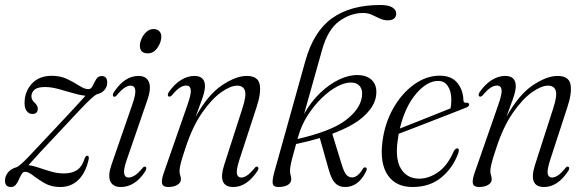

<svg xmlns="http://www.w3.org/2000/svg" viewBox="-26 -742 2342 770"><path d="M75 -53Q66.5 -53.5 61 -44.2Q55.5 -35 50.2 -22.8Q45 -10.5 37.5 -1.2Q30 8 18 8Q-6 8 -6 -17.5Q-6 -35 5.8 -50Q17.5 -65 40.5 -71.5Q53 -76 87.8 -112.5Q122.5 -149 189.5 -220.5Q235 -269 268 -304.5Q301 -340 316.5 -358Q293.5 -360.5 265 -369Q236.5 -377.5 207.8 -385.2Q179 -393 154.5 -393Q124.5 -393 112.2 -382.2Q100 -371.5 100 -355.5Q100 -340.5 114.5 -328.5Q125.5 -318 125.5 -306Q125.5 -285 103.5 -285Q90.5 -285 81.5 -296.2Q72.5 -307.5 72.5 -328.5Q72.5 -374.5 101.5 -406.2Q130.5 -438 181.5 -438Q216.5 -438 244 -424.8Q271.5 -411.5 292.2 -398Q313 -384.5 328 -384.5Q339.5 -384.5 345.8 -397.8Q352 -411 359.5 -424Q367 -437 382 -437Q404 -437 404 -410.5Q404 -394.5 393.2 -381.5Q382.5 -368.5 364.5 -364.5Q357 -362.5 341 -348Q325 -333.5 294.5 -301.5Q264 -269.5 213.5 -215Q168 -167 137.2 -133.8Q106.5 -100.5 88 -79.5Q106.5 -77.5 129.8 -69.5Q153 -61.5 178.8 -54Q204.5 -46.5 231 -46.5Q261 -46.5 281.8 -59.2Q302.5 -72 314.5 -109Q319 -118 324.5 -117.5Q331 -117 330 -105Q318.5 -50.5 289 -21.2Q259.5 8 215.5 8Q180 8 153.2 -7.2Q126.5 -22.5 107.2 -37.8Q88 -53 75 -53Z M566.5 -528Q535 -528 535 -559Q535 -572 542 -587.5Q549 -603 561.2 -614.2Q573.5 -625.5 589 -625.5Q604.5 -625.5 612.8 -617Q621 -608.5 621 -595Q621 -573 605.5 -550.5Q590 -528 566.5 -528ZM482 -100Q469 -62 472 -46Q475 -30 489.5 -30Q500 -30 513.5 -37.8Q527 -45.5 545.5 -68Q551.5 -75.5 556.5 -73.5Q565 -70.5 556.5 -55Q516 8 458 8Q426.5 8 416.2 -15.5Q406 -39 422 -84L504.5 -322.5Q519 -364 516.5 -381.2Q514 -398.5 498 -398.5Q486.5 -398.5 473.8 -390.2Q461 -382 441.5 -359Q435.5 -352 430.5 -354.5Q422.5 -357.5 430.5 -372Q473.5 -437.5 529.5 -437.5Q560.5 -437.5 571 -413.5Q581.5 -389.5 565.5 -342.5Z M651 -355Q647 -356 647 -361.2Q647 -366.5 651 -372.5Q672.5 -404 699.2 -420.8Q726 -437.5 753.5 -437.5Q796 -437.5 796 -396.5Q796 -377.5 785 -346.2Q774 -315 758.5 -273.5Q808.5 -363 864.5 -400.2Q920.5 -437.5 963 -437.5Q1009 -437.5 1015.5 -403.2Q1022 -369 1002.5 -311L934.5 -102.5Q921 -61 924 -45.5Q927 -30 941.5 -30Q951.5 -30 964 -37.8Q976.5 -45.5 995.5 -68.5Q1001.5 -76 1006 -73.5Q1014.5 -70 1006.5 -56.5Q964 8 909.5 8Q844.5 8 873.5 -82L946.5 -308.5Q963 -360 956 -379.2Q949 -398.5 925 -398.5Q898.5 -398.5 860.8 -371.8Q823 -345 784.5 -289.8Q746 -234.5 718 -149Q702.5 -103 698.2 -84.5Q694 -66 694 -56.5Q694 -46 696.8 -39Q699.5 -32 699.5 -22.5Q699.5 -9.5 685.5 -0.8Q671.5 8 648.5 8Q627.5 8 624 -6Q620.5 -20 632 -52L725.5 -320.5Q741.5 -365.5 739 -382.2Q736.5 -399 721 -399Q708.5 -399 695 -390.2Q681.5 -381.5 664 -360.5Q657 -352.5 651 -355Z M1442 -54.5Q1411.5 8 1358 8Q1334 8 1318.8 -7Q1303.5 -22 1292.5 -61L1256.5 -188.5Q1212.5 -175 1161.5 -164.5Q1151 -127.5 1145.8 -107Q1140.5 -86.5 1138.8 -75.5Q1137 -64.5 1137 -57.5Q1137 -47 1139.5 -39.8Q1142 -32.5 1142 -23.5Q1142 -8.5 1128 -0.2Q1114 8 1090.5 8Q1071 8 1068 -4.8Q1065 -17.5 1073.5 -49.5L1198 -495.5Q1231 -615.5 1305.5 -668.8Q1380 -722 1498.5 -722Q1532.5 -722 1547.8 -712Q1563 -702 1563 -688Q1563 -660.5 1528 -660.5Q1512.5 -660.5 1497.2 -667.8Q1482 -675 1465.8 -682.5Q1449.5 -690 1430.5 -690Q1380 -690 1334.2 -656.8Q1288.5 -623.5 1266 -543Q1249.5 -484.5 1229.8 -414.2Q1210 -344 1193.5 -285Q1221 -334 1258.2 -369.5Q1295.5 -405 1335 -423.5Q1374.5 -442 1409.5 -441Q1448 -440 1467.5 -418.5Q1487 -397 1482.5 -360Q1478 -318.5 1435.8 -278.2Q1393.5 -238 1306.5 -205.5L1345 -80.5Q1354 -51.5 1363.2 -41Q1372.5 -30.5 1385.5 -30.5Q1409 -30.5 1429.5 -65.5Q1434.5 -72.5 1440 -70.5Q1448.5 -68 1442 -54.5ZM1170.5 -196Q1168.5 -190 1167 -184.5Q1302 -215.5 1360.5 -260Q1419 -304.5 1425.5 -354.5Q1429 -381 1417.8 -395.5Q1406.5 -410 1384 -411Q1358.5 -412 1327 -395.5Q1295.5 -379 1264.5 -349Q1233.5 -319 1208.2 -279.8Q1183 -240.5 1170.5 -196Z M1812.5 -130Q1792.5 -71.5 1745.8 -31.8Q1699 8 1628.5 8Q1562 8 1529.5 -39Q1497 -86 1507.5 -172Q1516.5 -246 1550.5 -306.5Q1584.5 -367 1634 -402.8Q1683.5 -438.5 1737.5 -438.5Q1784.5 -438.5 1808 -409.8Q1831.5 -381 1832.5 -339.5Q1833 -328.5 1844 -330Q1853 -331 1855 -324.5Q1857.5 -316 1843.5 -310.5Q1826.5 -303.5 1792.2 -290.2Q1758 -277 1716.8 -261Q1675.5 -245 1637 -230Q1598.5 -215 1573 -205.5Q1570.5 -191 1568.5 -176Q1558.5 -102 1583 -63.8Q1607.5 -25.5 1655 -25.5Q1694 -25.5 1731.5 -51.8Q1769 -78 1794 -136Q1801.5 -148 1808 -147Q1817.5 -146 1812.5 -130ZM1731.5 -417.5Q1686.5 -417.5 1642.5 -365.8Q1598.5 -314 1577.5 -226.5Q1605.5 -237.5 1644 -252.8Q1682.5 -268 1719.8 -283Q1757 -298 1781 -307.5Q1784 -320.5 1784 -342Q1784 -375.5 1770.2 -396.5Q1756.5 -417.5 1731.5 -417.5Z M1897.5 -355Q1893.5 -356 1893.5 -361.2Q1893.5 -366.5 1897.5 -372.5Q1919 -404 1945.8 -420.8Q1972.5 -437.5 2000 -437.5Q2042.5 -437.5 2042.5 -396.5Q2042.5 -377.5 2031.5 -346.2Q2020.5 -315 2005 -273.5Q2055 -363 2111 -400.2Q2167 -437.5 2209.5 -437.5Q2255.5 -437.5 2262 -403.2Q2268.5 -369 2249 -311L2181 -102.5Q2167.5 -61 2170.5 -45.5Q2173.5 -30 2188 -30Q2198 -30 2210.5 -37.8Q2223 -45.5 2242 -68.5Q2248 -76 2252.5 -73.5Q2261 -70 2253 -56.5Q2210.5 8 2156 8Q2091 8 2120 -82L2193 -308.5Q2209.5 -360 2202.5 -379.2Q2195.5 -398.5 2171.5 -398.5Q2145 -398.5 2107.2 -371.8Q2069.5 -345 2031 -289.8Q1992.5 -234.5 1964.5 -149Q1949 -103 1944.8 -84.5Q1940.5 -66 1940.5 -56.5Q1940.5 -46 1943.2 -39Q1946 -32 1946 -22.5Q1946 -9.5 1932 -0.8Q1918 8 1895 8Q1874 8 1870.5 -6Q1867 -20 1878.5 -52L1972 -320.5Q1988 -365.5 1985.5 -382.2Q1983 -399 1967.5 -399Q1955 -399 1941.5 -390.2Q1928 -381.5 1910.5 -360.5Q1903.5 -352.5 1897.5 -355Z"/></svg>

Font: Fraunces 144pt S050 Light
Style: Italic
Weight: 300
Italic angle: -16°
Version: Version 1.000; ttfautohint (v1.8.3)